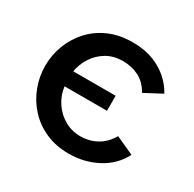

<svg xmlns="http://www.w3.org/2000/svg" viewBox="-124 -665 818 808"><g transform="rotate(30 284.5 -261.5)"><path d="M302 9Q239 9 189 -13.5Q139 -36 104 -74.5Q69 -113 50.5 -162Q32 -211 32 -263Q32 -314 50 -362Q68 -410 102.5 -448.5Q137 -487 187.5 -509.5Q238 -532 303 -532Q381 -532 438 -499Q495 -466 525 -411L442 -367Q419 -408 384 -425.5Q349 -443 307 -443Q261 -443 227.5 -423Q194 -403 173 -370.5Q152 -338 146 -301H352V-228H146Q151 -187 173.5 -153Q196 -119 231 -99Q266 -79 308 -79Q351 -79 387 -99Q423 -119 446 -159L534 -119Q503 -58 440 -24.5Q377 9 302 9Z"/></g></svg>

Font: Raleway SemiBold
Style: Regular
Weight: 600
Designer: Matt McInerney, Pablo Impallari, Rodrigo Fuenzalida
Foundry: Matt McInerney, Pablo Impallari, Rodrigo Fuenzalida
Version: Version 4.026